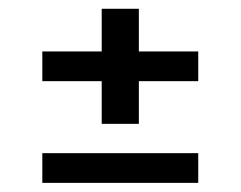

<svg xmlns="http://www.w3.org/2000/svg" viewBox="-20 -563 540 431"><path d="M75 -152.5H425V-219.2H75ZM75 -380.8H208.3V-285H291.7V-380.8H425V-447.5H291.7V-543.3H208.3V-447.5H75Z"/></svg>

Font: Boon Medium
Style: Regular
Weight: 500
Designer: Sungsit Sawaiwan
Foundry: FontUni
Version: Version 2.0